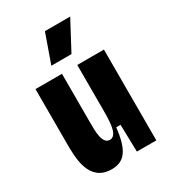

<svg xmlns="http://www.w3.org/2000/svg" viewBox="-187 -855 864 967"><g transform="rotate(-30 244.5 -371.5)"><path d="M288 -590 377 -757H230L171 -590ZM175 14C250 14 285 -34 299 -158H324L328 0H441V-528H286V-260C286 -188 282 -119 240 -119C197 -119 197 -193 197 -240V-528H43V-211C43 -129 43 14 175 14Z"/></g></svg>

Font: Bricolage Grotesque 10pt Condensed ExtraBold
Style: Regular
Weight: 800
Width: 3
Designer: Mathieu Triay
Foundry: Atelier Triay
Version: Version 1.000;gftools[0.9.29]